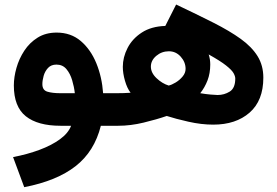

<svg xmlns="http://www.w3.org/2000/svg" viewBox="-20 -545 1201 832"><path d="M225.6 -403.8Q287.1 -403.8 330.1 -367.2Q373 -330.6 397.5 -270.8Q421.9 -210.9 426.8 -141.1H463.4V0H417Q389.2 111.3 307.6 175Q226.1 238.8 85 266.1L36.6 135.7Q98.1 124 150.6 104.5Q203.1 85 239.5 58.6Q275.9 32.2 288.1 0H242.2Q143.6 0 91.8 -41.3Q40 -82.5 40 -174.8Q40 -210.9 51.3 -250.7Q62.5 -290.5 85.4 -325.4Q108.4 -360.4 143.3 -382.1Q178.2 -403.8 225.6 -403.8ZM241.7 -141.1H304.2Q301.3 -168.5 292.7 -197.3Q284.2 -226.1 267.8 -245.6Q251.5 -265.1 224.6 -265.1Q201.7 -265.1 188.2 -250.7Q174.8 -236.3 169.2 -216.6Q163.6 -196.8 163.6 -180.2Q163.6 -154.3 185.3 -147.7Q207 -141.1 241.7 -141.1Z M702.6 -42.5Q658.7 -27.3 602.3 -13.7Q545.9 0 492.2 0H443.8V-141.1H485.8Q502 -141.1 516.4 -141.6Q530.8 -142.1 545.9 -143.1Q530.8 -162.6 521.5 -195.1Q512.2 -227.5 512.2 -255.4Q512.2 -296.9 532.7 -336.9Q553.2 -377 594.2 -403.8Q635.3 -430.7 696.3 -432.6L743.2 -525.4Q834 -482.4 904.5 -446.8Q975.1 -411.1 1023.2 -376.5Q1071.3 -341.8 1096.2 -301.5Q1121.1 -261.2 1121.1 -208.5Q1121.1 -108.9 1061.5 -56.9Q1002 -4.9 903.8 -4.9Q852.5 -4.9 796.4 -17.6Q740.2 -30.3 702.6 -42.5ZM633.8 -256.3Q633.8 -229.5 658.2 -206.3Q682.6 -183.1 710.9 -174.3Q724.1 -177.2 741.5 -187.7Q758.8 -198.2 771.5 -213.6Q784.2 -229 784.2 -246.6Q784.2 -275.9 763.2 -299.3Q742.2 -322.8 711.9 -322.8Q680.7 -322.8 657.2 -303Q633.8 -283.2 633.8 -256.3ZM847.7 -141.1Q870.6 -137.2 892.1 -135.3Q913.6 -133.3 922.9 -133.3Q951.7 -133.3 975.6 -148.2Q999.5 -163.1 999.5 -204.6Q999.5 -214.8 991.9 -228.3Q984.4 -241.7 959.7 -261.2Q935.1 -280.8 884.3 -309.1Q891.1 -288.1 891.1 -265.6Q891.1 -227.5 879.2 -196.5Q867.2 -165.5 847.7 -141.1Z"/></svg>

Font: Vazirmatn UI ExtraBold
Style: Regular
Weight: 800
Designer: Saber Rastikerdar
Foundry: Saber Rastikerdar
Version: Version 33.003